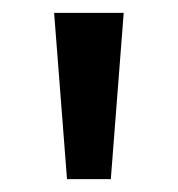

<svg xmlns="http://www.w3.org/2000/svg" viewBox="-20 -734 276 298"><path d="M172 -714 152 -456H84L64 -714Z"/></svg>

Font: Noto Sans Syriac Medium
Style: Regular
Weight: 500
Designer: Patrick Giasson and the Monotype Design Team
Foundry: Monotype Imaging Inc.
Version: Version 3.000; ttfautohint (v1.8.4.7-5d5b)